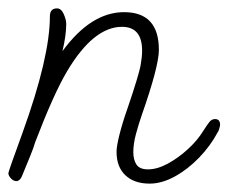

<svg xmlns="http://www.w3.org/2000/svg" viewBox="-53 -430 545 458"><path d="M304 8Q267 8 246 -12Q225 -32 225 -68Q225 -81 232 -109Q239 -137 251 -171Q265 -212 272.5 -237Q280 -262 282 -272Q284 -283 285 -292Q286 -301 286 -309Q286 -366 238 -366Q170 -366 107 -260Q75 -206 31 -91Q27 -77 18.5 -56.5Q10 -36 -1 -9Q-6 2 -14 2Q-21 2 -27 -4.5Q-33 -11 -33 -17Q-33 -21 1 -114Q66 -294 66 -391Q66 -410 83 -410Q93 -410 99 -396.5Q105 -383 105 -373Q105 -346 96 -308Q164 -401 243 -401Q326 -401 326 -311Q326 -272 285 -155Q278 -135 271.5 -111Q265 -87 265 -67Q265 -49 272.5 -37.5Q280 -26 300 -26Q322 -26 347 -39.5Q372 -53 395 -74Q418 -95 432 -118Q441 -132 446.5 -139Q452 -146 460 -146Q472 -146 472 -132Q472 -130 470 -123Q468 -116 466 -114Q449 -82 422 -54Q395 -26 364 -9Q333 8 304 8Z"/></svg>

Font: Send Flowers
Style: Regular
Weight: 400
Designer: Robert E. Leuschke
Foundry: Robert E. Leuschke
Version: Version 1.010; ttfautohint (v1.8.4.7-5d5b)